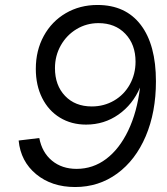

<svg xmlns="http://www.w3.org/2000/svg" viewBox="-20 -736 670 772"><path d="M55 -171 138 -181Q149 -123 189 -90Q229 -57 288 -57Q354 -57 407 -97Q460 -137 495.5 -211Q531 -285 543 -384Q514 -316 456.5 -275.5Q399 -235 326 -235Q267 -235 221 -263Q175 -291 149.5 -342Q124 -393 124 -459Q124 -533 156 -591.5Q188 -650 244.5 -683Q301 -716 372 -716Q485 -716 546 -636Q607 -556 607 -409Q607 -285 566 -188.5Q525 -92 451 -38Q377 16 282 16Q188 16 125.5 -35.5Q63 -87 55 -171ZM349 -308Q398 -308 438.5 -331.5Q479 -355 502 -396.5Q525 -438 525 -488Q525 -557 484 -600Q443 -643 376 -643Q328 -643 288 -619Q248 -595 224.5 -553.5Q201 -512 201 -462Q201 -393 241.5 -350.5Q282 -308 349 -308Z"/></svg>

Font: MedMera Sans
Style: Italic
Weight: 400
Italic angle: -11°
Designer: Kasper Nordkvist
Foundry: UNCUT.wtf
Version: Version 1.300